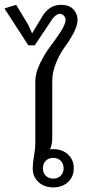

<svg xmlns="http://www.w3.org/2000/svg" viewBox="-21 -777 358 803"><path d="M232.9 -104.6Q220.8 -116.7 201.7 -116.7Q182.5 -116.7 170.4 -104.6Q158.3 -92.5 158.3 -73.3Q158.3 -54.2 170.4 -42.1Q182.5 -30 201.7 -30Q220.8 -30 232.9 -42.1Q245 -54.2 245 -73.3Q245 -92.5 232.9 -104.6ZM201.7 -153.3Q239.2 -153.3 263.3 -131.2Q287.5 -109.2 287.5 -73.3Q287.5 -37.5 263.3 -15.4Q239.2 6.7 201.7 6.7Q164.2 6.7 140 -15.4Q115.8 -37.5 115.8 -73.3Q115.8 -92.5 121.2 -124.6Q126.7 -156.7 126.7 -175V-437.5Q126.7 -471.7 146.7 -512.5Q166.7 -553.3 190 -583.8Q213.3 -614.2 233.3 -645.4Q253.3 -676.7 253.3 -693.3Q253.3 -703.3 246.2 -711.2Q239.2 -719.2 226.7 -719.2Q205.8 -714.2 187.5 -681.7L124.2 -587.5H97.5L-0.8 -739.2V-742.5L46.7 -756.7L97.5 -672.5Q107.5 -651.7 113.3 -637.5Q130 -665.8 155 -706.7Q184.2 -756.7 233.3 -756.7Q269.2 -756.7 286.2 -737.5Q303.3 -718.3 303.3 -695Q303.3 -670 286.7 -638.8Q270 -607.5 250.4 -581.2Q230.8 -555 214.2 -515.8Q197.5 -476.7 197.5 -437.5V-200Q197.5 -172.5 188.3 -152.5Q192.5 -153.3 201.7 -153.3Z"/></svg>

Font: Boon
Style: Regular
Weight: 400
Designer: Sungsit Sawaiwan
Foundry: FontUni
Version: Version 3.0